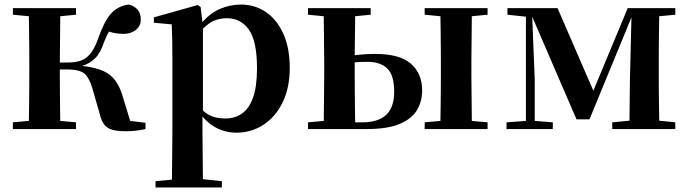

<svg xmlns="http://www.w3.org/2000/svg" viewBox="-20 -572 3051 851"><path d="M422.9 -64 389.2 -181.2Q374 -231.4 351.6 -247.8Q329.1 -264.2 278.8 -264.2H245.1Q245.1 -202.6 245.6 -141.1Q246.1 -79.6 247.1 -36.1L316.9 -29.8V0H37.1V-29.8L107.9 -36.1Q108.4 -64.9 108.9 -100.6Q109.4 -136.2 109.6 -171.6Q109.9 -207 109.9 -234.9V-300.8Q109.9 -329.1 109.6 -364.5Q109.4 -399.9 108.9 -435.5Q108.4 -471.2 107.9 -500L37.1 -506.8V-536.1H316.9V-506.8L247.1 -500L245.1 -294.9H279.8Q308.1 -294.9 332.3 -301.3Q356.4 -307.6 377 -329.8Q397.5 -352.1 414.1 -398.9Q440.9 -476.1 471.4 -511Q502 -545.9 551.8 -551.8Q604 -537.1 604 -485.8Q604 -456.1 581.8 -439Q559.6 -421.9 527.8 -421.9Q491.7 -421.9 462.9 -432.1Q452.1 -414.1 441.9 -387.2Q424.8 -335.9 400.6 -312.7Q376.5 -289.6 344.2 -279.8Q424.3 -271 462.9 -242.9Q501.5 -214.8 521 -153.8L557.1 -36.1L625 -27.8V0Q581.5 9.8 536.1 9.8Q481.4 9.8 457 -6.1Q432.6 -22 422.9 -64Z M1027.3 16.1Q985.8 16.1 948 -0.7Q910.2 -17.6 877.4 -55.2V13.2L879.4 222.2L963.4 231V258.8H669.4V231L742.2 224.1L744.1 14.2V-309.1Q744.1 -358.4 743.4 -392.8Q742.7 -427.2 741.2 -463.9L662.1 -471.2V-495.1L856.4 -549.8L869.1 -541L877.4 -474.1Q912.6 -514.6 956.5 -533.2Q1000.5 -551.8 1048.3 -551.8Q1109.4 -551.8 1158.2 -518.8Q1207 -485.8 1235.6 -422.9Q1264.2 -359.9 1264.2 -271Q1264.2 -182.1 1232.4 -117.7Q1200.7 -53.2 1147 -18.6Q1093.3 16.1 1027.3 16.1ZM879.4 -444.8V-82Q902.3 -61.5 926.3 -54.2Q950.2 -46.9 979.5 -46.9Q1020 -46.9 1051.5 -68.1Q1083 -89.4 1101.1 -138.2Q1119.1 -187 1119.1 -270Q1119.1 -389.2 1083.3 -440.2Q1047.4 -491.2 985.4 -491.2Q959 -491.2 933.8 -482.4Q908.7 -473.6 879.4 -444.8Z M1345.2 0V-29.8L1415 -36.1L1417 -234.9V-300.8L1415 -500L1345.2 -506.8V-536.1H1623V-506.8L1554.2 -500L1552.2 -327.1Q1598.6 -333 1643.1 -333Q1752 -333 1801.5 -289.3Q1851.1 -245.6 1851.1 -171.9Q1851.1 -122.1 1827.6 -83.3Q1804.2 -44.4 1750.2 -22.2Q1696.3 0 1605 0ZM1552.2 -295.9V-234.9Q1552.2 -206.1 1552.5 -169.2Q1552.7 -132.3 1553.2 -95.5Q1553.7 -58.6 1554.2 -29.8H1586.4Q1655.8 -29.8 1691.4 -62.7Q1727.1 -95.7 1727.1 -166Q1727.1 -238.8 1696.8 -268.3Q1666.5 -297.9 1608.4 -297.9Q1592.3 -297.9 1578.6 -297.4Q1564.9 -296.9 1552.2 -295.9ZM1862.3 -506.8V-536.1H2141.1V-506.8L2071.3 -500L2069.3 -300.8V-234.9L2071.3 -36.1L2141.1 -29.8V0H1862.3V-29.8L1932.1 -36.1Q1932.6 -64.9 1933.1 -100.6Q1933.6 -136.2 1933.8 -171.6Q1934.1 -207 1934.1 -234.9V-300.8Q1934.1 -329.1 1933.8 -364.5Q1933.6 -399.9 1933.1 -435.5Q1932.6 -471.2 1932.1 -500Z M2311 0H2225.1V-29.8L2311 -36.1V-498L2229 -506.8V-536.1H2451.2L2609.9 -169.9L2762.2 -536.1H2973.1V-506.8L2901.9 -500Q2901.4 -471.2 2900.9 -435.3Q2900.4 -399.4 2900.1 -364Q2899.9 -328.6 2899.9 -300.8V-234.9Q2899.9 -207 2900.1 -171.6Q2900.4 -136.2 2900.9 -100.8Q2901.4 -65.4 2901.9 -37.1L2973.1 -29.8V0H2693.8V-29.8L2770 -37.1L2772 -217.8L2778.8 -495.1L2592.8 -43H2535.2L2338.9 -498L2350.1 -220.2V-36.1L2430.2 -29.8V0Z"/></svg>

Font: Source Han Serif TW
Style: Bold
Weight: 700
Designer: Ryoko NISHIZUKA Ë•øÂ°öÊ∂ºÂ≠ê (kana & ideographs); Frank Grie√ühammer (Latin, Greek & Cyrillic); Wenlong ZHANG Âº†ÊñáÈæô 
Foundry: Adobe
Version: Version 2.003;hotconv 1.1.1;makeotfexe 2.6.0